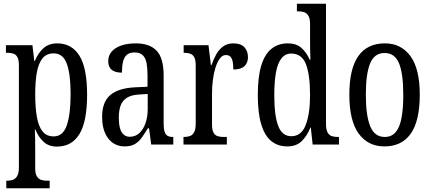

<svg xmlns="http://www.w3.org/2000/svg" viewBox="-20 -780 2327 1036"><path d="M14 236V195H20Q36 195 50 190Q64 185 73 169.5Q82 154 82 123V-427Q82 -457 74 -471.5Q66 -486 52.5 -490.5Q39 -495 22 -495H12V-536H155L165 -451H168Q185 -493 214 -519.5Q243 -546 289 -546Q367 -546 408.5 -479.5Q450 -413 450 -269Q450 -124 408.5 -56.5Q367 11 287 11Q244 11 216 -14Q188 -39 171 -81H168Q169 -59 169.5 -30.5Q170 -2 170 33V128Q170 157 179 171.5Q188 186 202 190.5Q216 195 231 195H248V236ZM270 -44Q320 -44 340.5 -104Q361 -164 361 -273Q361 -380 340.5 -436Q320 -492 270 -492Q231 -492 209.5 -465.5Q188 -439 179 -390Q170 -341 170 -272Q170 -200 179 -149Q188 -98 209.5 -71Q231 -44 270 -44Z M652 10Q618 10 591 -7.5Q564 -25 547.5 -60.5Q531 -96 531 -150Q531 -230 575.5 -267.5Q620 -305 711 -309L776 -312V-373Q776 -411 771 -438.5Q766 -466 751 -481.5Q736 -497 706 -497Q678 -497 663.5 -483.5Q649 -470 643.5 -445.5Q638 -421 638 -388Q601 -388 582.5 -403.5Q564 -419 564 -450Q564 -480 582.5 -501.5Q601 -523 634.5 -534.5Q668 -546 713 -546Q787 -546 825 -506.5Q863 -467 863 -372V-113Q863 -85 868 -69.5Q873 -54 883.5 -47.5Q894 -41 912 -41H915V0H796L784 -88H778Q761 -60 745 -37.5Q729 -15 707.5 -2.5Q686 10 652 10ZM680 -42Q710 -42 731.5 -61.5Q753 -81 765 -115Q777 -149 777 -191V-273L731 -270Q690 -268 665.5 -253Q641 -238 631 -211Q621 -184 621 -144Q621 -113 627 -90Q633 -67 646.5 -54.5Q660 -42 680 -42Z M970 0V-41H973Q991 -41 1005 -46Q1019 -51 1027.5 -66.5Q1036 -82 1036 -113V-427Q1036 -457 1028 -471.5Q1020 -486 1006 -490.5Q992 -495 974 -495H971V-536H1105L1118 -428H1121Q1132 -460 1147 -487Q1162 -514 1184.5 -530Q1207 -546 1239 -546Q1279 -546 1298.5 -525.5Q1318 -505 1318 -471Q1318 -441 1299 -423Q1280 -405 1239 -405Q1239 -433 1235 -450Q1231 -467 1222.5 -475Q1214 -483 1198 -483Q1180 -483 1166 -464Q1152 -445 1142.5 -414.5Q1133 -384 1128.5 -347.5Q1124 -311 1124 -276V-108Q1124 -79 1132 -64.5Q1140 -50 1154 -45.5Q1168 -41 1185 -41H1204V0Z M1530 10Q1479 10 1443.5 -19Q1408 -48 1389.5 -109.5Q1371 -171 1371 -267Q1371 -364 1389.5 -425.5Q1408 -487 1444.5 -516.5Q1481 -546 1533 -546Q1579 -546 1606.5 -521.5Q1634 -497 1651 -458H1655Q1654 -481 1653.5 -508Q1653 -535 1653 -563V-650Q1653 -680 1644 -695Q1635 -710 1620.5 -714.5Q1606 -719 1588 -719H1582V-760H1739V-111Q1739 -82 1747 -66.5Q1755 -51 1769 -46Q1783 -41 1801 -41H1809V0H1667L1657 -92H1655Q1636 -45 1607 -17.5Q1578 10 1530 10ZM1552 -45Q1606 -45 1629.5 -105.5Q1653 -166 1653 -267Q1653 -375 1631 -433Q1609 -491 1551 -491Q1519 -491 1498.5 -465Q1478 -439 1469 -389Q1460 -339 1460 -266Q1460 -155 1481.5 -100Q1503 -45 1552 -45Z M2054 10Q1966 10 1915.5 -59Q1865 -128 1865 -269Q1865 -409 1913.5 -477.5Q1962 -546 2057 -546Q2144 -546 2194.5 -477.5Q2245 -409 2245 -269Q2245 -128 2196.5 -59Q2148 10 2054 10ZM2056 -41Q2093 -41 2115 -67Q2137 -93 2146.5 -143.5Q2156 -194 2156 -269Q2156 -381 2133.5 -437.5Q2111 -494 2055 -494Q2000 -494 1977 -437.5Q1954 -381 1954 -269Q1954 -157 1977.5 -99Q2001 -41 2056 -41Z"/></svg>

Font: Noto Serif Khmer ExtraCondensed
Style: Regular
Weight: 400
Width: 2
Designer: Danh Hong and the Monotype Design Team
Foundry: Monotype Imaging Inc.
Version: Version 2.004